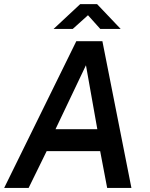

<svg xmlns="http://www.w3.org/2000/svg" viewBox="-22 -926 738 946"><path d="M-1.5 0 354 -723H482.5L625.5 0H506L471.5 -181.5H208L119 0ZM251.5 -289.5H457.5L401.5 -604.5ZM242 -783.5 373 -905.5H456.5L572.5 -783.5H472L411.5 -851L336.5 -783.5Z"/></svg>

Font: Public Sans SemiBold
Style: Italic
Weight: 600
Italic angle: -8°
Designer: The Public Sans project authors (U.S. Web Design System). Libre Franklin designed by Pablo Impallari and Rodrigo Fuenzal
Version: Version 1.007; ttfautohint (v1.8.1) -l 8 -r 50 -G 200 -x 14 